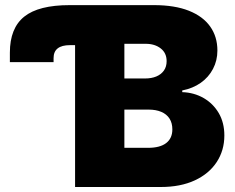

<svg xmlns="http://www.w3.org/2000/svg" viewBox="-20 -748 940 768"><path d="M19.5 -499.5V-537.6Q19.5 -635.3 76.9 -681.4Q134.3 -727.5 258.8 -727.5H280.3V-567.4H259.8Q227.1 -567.4 210.7 -554.4Q194.3 -541.5 194.3 -515.6V-499.5ZM280.3 0V-727.5H595.7Q678.7 -727.5 735.4 -705.1Q792 -682.6 820.8 -641.8Q849.6 -601.1 849.6 -545.9Q849.6 -505.9 832 -472.4Q814.5 -439 783 -416.7Q751.5 -394.5 709 -386.2V-379.4Q755.9 -377.9 794.2 -356Q832.5 -334 855 -295.7Q877.4 -257.3 877.4 -206.1Q877.4 -146.5 846.9 -99.9Q816.4 -53.2 759.3 -26.6Q702.1 0 623 0ZM477.5 -156.7H572.3Q620.1 -156.7 644.8 -175.8Q669.4 -194.8 669.4 -230.5Q669.4 -255.9 658 -273.7Q646.5 -291.5 625.2 -300.5Q604 -309.6 574.7 -309.6H477.5ZM477.5 -434.1H560.1Q585.9 -434.1 605.2 -442.1Q624.5 -450.2 635.5 -465.6Q646.5 -481 646.5 -503.4Q646.5 -536.1 622.8 -554.4Q599.1 -572.8 563 -572.8H477.5Z"/></svg>

Font: Inter 16pt Black
Style: Regular
Weight: 900
Version: Version 4.001;git-66647c0bb